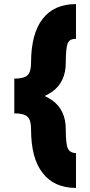

<svg xmlns="http://www.w3.org/2000/svg" viewBox="-20 -820 442 940"><path d="M352 100V-70Q321 -72 312 -94Q302 -115 302 -187Q302 -280 237 -328Q228 -334 218.5 -339.5Q209 -345 199 -350Q209 -355 218.5 -360.5Q228 -366 237 -372Q302 -420 302 -513Q302 -550 304.5 -574Q307 -598 312 -609Q321 -630 352 -630V-800Q245 -800 189 -728Q132 -655 132 -512Q132 -467 114 -451Q96 -435 50 -435V-265Q96 -265 114 -249Q132 -233 132 -188Q132 -117 146 -63Q160 -9 189 27Q245 100 352 100Z"/></svg>

Font: Unageo
Style: Black
Weight: 900
Designer: Richard Sepsi
Foundry: Richard Sepsi
Version: Version 2.000